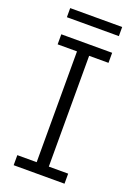

<svg xmlns="http://www.w3.org/2000/svg" viewBox="-156 -889 671 951"><g transform="rotate(20 179.0 -413.5)"><path d="M45 0V-53H147V-637H45V-690H313V-637H211V-53H313V0ZM42 -779V-827H316V-779Z"/></g></svg>

Font: Mozilla Headline ExtraLight
Style: Regular
Weight: 200
Designer: Studio DRAMA
Foundry: Studio DRAMA
Version: Version 1.000